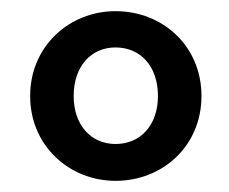

<svg xmlns="http://www.w3.org/2000/svg" viewBox="-20 -796 410 344"><path d="M187 -472C272 -472 341 -535 341 -624C341 -713 272 -776 187 -776C104 -776 34 -713 34 -624C34 -535 104 -472 187 -472ZM112 -624C112 -677 143 -711 187 -711C232 -711 263 -677 263 -624C263 -572 232 -538 187 -538C143 -538 112 -572 112 -624Z"/></svg>

Font: Bithumb Trading Sans Semibold
Style: Regular
Weight: 600
Designer: Ham Hyungwon
Foundry: Bithumb
Version: Version 0.500;FEAKit 1.0